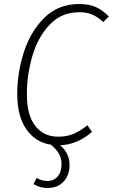

<svg xmlns="http://www.w3.org/2000/svg" viewBox="-20 -714 563 958"><path d="M114 -245Q114 -140 156 -86Q198 -32 270 -32Q315 -32 348 -46.5Q381 -61 416 -89L439 -56Q367 7 280 11Q327 50 327 109Q327 160 297.5 192Q268 224 217 224Q178 224 147 204L163 174Q189 189 217 189Q248 189 267.5 166.5Q287 144 287 106Q287 75 273.5 52Q260 29 234 8Q156 -4 111 -69.5Q66 -135 66 -246Q66 -350 99 -453.5Q132 -557 201.5 -625.5Q271 -694 375 -694Q424 -694 458.5 -678.5Q493 -663 523 -632L495 -604Q467 -630 440 -641.5Q413 -653 376 -653Q286 -653 227 -590Q168 -527 141 -433Q114 -339 114 -245Z"/></svg>

Font: Fira Sans Condensed ExtraLight
Style: Italic
Weight: 275
Width: 3
Italic angle: -8°
Designer: Carrois Corporate & Edenspiekermann AG
Foundry: Carrois Corporate GbR & Edenspiekermann AG
Version: Version 4.203